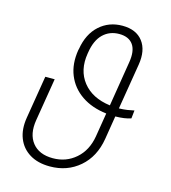

<svg xmlns="http://www.w3.org/2000/svg" viewBox="-111 -827 827 927"><g transform="rotate(15 302.5 -363.5)"><path d="M548.3 -356.9 543.9 -316.4Q513.7 -305.7 466.3 -305.2L447.3 -188Q432.1 -95.7 370.8 -43Q309.6 9.8 222.7 9.8Q162.6 9.8 121.6 -15.4Q80.6 -40.5 63 -85.2Q45.4 -129.9 55.2 -189L90.3 -402.8H137.2L102.1 -189Q90.3 -117.2 124 -74.7Q157.7 -32.2 226.6 -32.2Q293 -32.2 340.8 -74Q388.7 -115.7 400.9 -188L420.4 -307.6Q346.7 -316.4 295.7 -351.3Q244.6 -386.2 221.9 -441.9Q199.2 -497.6 210.9 -568.8L212.4 -574.2Q225.1 -651.9 272.5 -694.6Q319.8 -737.3 387.2 -737.3Q456.1 -737.3 489.5 -693.6Q522.9 -649.9 510.7 -575.7L473.1 -347.2Q495.1 -347.7 514.4 -350.6Q533.7 -353.5 548.3 -356.9ZM427.2 -350.1 463.4 -573.7Q473.6 -633.3 452.1 -664.1Q430.7 -694.8 382.3 -694.8Q334.5 -694.8 302 -663.6Q269.5 -632.3 259.8 -569.8L258.8 -564Q244.6 -478 290.5 -419.9Q336.4 -361.8 427.2 -350.1Z"/></g></svg>

Font: Inter Extra Light
Style: Italic
Weight: 200
Italic angle: -9.39999°
Designer: Rasmus Andersson
Foundry: rsms
Version: Version 4.000;git-3c8e0fc